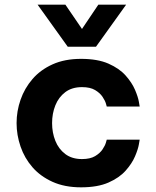

<svg xmlns="http://www.w3.org/2000/svg" viewBox="-20 -792 670 822"><path d="M270 -592 141 -772H260L331 -668L401 -772H520L391 -592ZM327 10Q257 10 205 -13.5Q153 -37 119 -76Q85 -115 68 -164.5Q51 -214 51 -265Q51 -316 68 -365Q85 -414 119 -453.5Q153 -493 205 -516.5Q257 -540 327 -540Q398 -540 444.5 -519.5Q491 -499 518 -468.5Q545 -438 558 -407.5Q571 -377 574.5 -356.5Q578 -336 578 -336H437Q437 -336 433.5 -348.5Q430 -361 419 -377.5Q408 -394 387 -406.5Q366 -419 331 -419Q288 -419 259.5 -397.5Q231 -376 217 -341Q203 -306 203 -265Q203 -224 217 -189Q231 -154 259.5 -132.5Q288 -111 331 -111Q366 -111 387 -123.5Q408 -136 419 -152.5Q430 -169 433.5 -181.5Q437 -194 437 -194H578Q578 -194 574.5 -173.5Q571 -153 558 -122.5Q545 -92 518 -61.5Q491 -31 444.5 -10.5Q398 10 327 10Z"/></svg>

Font: Be Vietnam Pro
Style: Bold
Weight: 700
Designer: Lam Bao, Tony Le, Vietanh Nguyen
Foundry: Yellow Type Foundry
Version: Version 1.002; ttfautohint (v1.8.3)